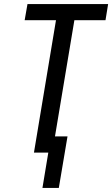

<svg xmlns="http://www.w3.org/2000/svg" viewBox="-20 -755 555 950"><path d="M190 175 219 0H148L257 -655H102L116 -735H515L502 -655H348L252 -80H314L271 175Z"/></svg>

Font: Iosevka SS04 Medium
Style: Italic
Weight: 500
Italic angle: -9°
Monospace: yes
Designer: Belleve Invis
Foundry: Belleve Invis
Version: Version 19.0.0; ttfautohint (v1.8.4)